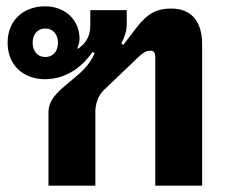

<svg xmlns="http://www.w3.org/2000/svg" viewBox="-20 -586 742 606"><path d="M133 0H281V-233C281 -257 289 -284 308 -302L417 -406C436 -424 446 -426 455 -426C464 -426 470 -421 470 -407V0H618V-446C618 -514 588 -559 520 -559C478 -559 447 -546 411 -499L369 -444L363 -449C375 -473 380 -490 380 -509V-554H265V-504C265 -471 249 -447 226 -432L224 -434C228 -443 231 -453 231 -464C231 -521 188 -566 122 -566C54 -566 4 -522 4 -451C4 -380 54 -336 122 -336C188 -336 240 -375 272 -422L279 -418C259 -375 235 -357 198 -326C163 -297 133 -272 133 -231ZM123 -406C99 -406 83 -424 83 -451C83 -478 99 -496 123 -496C147 -496 163 -478 163 -451C163 -424 147 -406 123 -406Z"/></svg>

Font: IBM Plex Thai Looped
Style: Bold
Weight: 700
Designer: Mike Abbink, Paul van der Laan, Pieter van Rosmalen, Ben Mitchell, Mark Frömberg
Foundry: Bold Monday
Version: Version 1.0